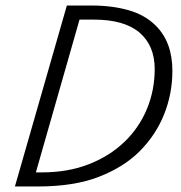

<svg xmlns="http://www.w3.org/2000/svg" viewBox="-20 -675 654 695"><path d="M222 -655H283L273 -622L103 -27L86 0H34ZM312 -655Q386 -655 445.5 -638Q505 -621 544 -582Q604 -522 604 -419Q604 -336 574 -261Q544 -186 485 -127Q428 -70 338 -35Q248 0 117 0H83L98 -51H131Q226 -51 301.5 -80.5Q377 -110 430.5 -161.5Q484 -213 512 -281Q540 -349 540 -425Q540 -510 485 -557Q430 -604 320 -604H256L271 -655Z"/></svg>

Font: Intel One Mono Light
Style: Italic
Weight: 300
Italic angle: -16°
Monospace: yes
Designer: Fred Shallcrass
Foundry: Frere-Jones Type LLC
Version: Version 1.004